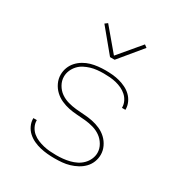

<svg xmlns="http://www.w3.org/2000/svg" viewBox="-177 -877 953 1011"><g transform="rotate(30 300.0 -371.0)"><path d="M299 8Q277 8 255 6Q233 4 211.5 -1Q190 -6 169.5 -15.5Q149 -25 132.5 -40Q116 -55 106.5 -75.5Q97 -96 97 -118V-120H118V-118Q118 -99 127 -81Q136 -63 151 -50.5Q166 -38 184 -30.5Q202 -23 221 -18.5Q240 -14 259.5 -12.5Q279 -11 299 -11Q319 -11 339 -13Q359 -15 379 -20Q399 -25 417 -34Q435 -43 449.5 -57.5Q464 -72 472.5 -91Q481 -110 481 -130Q481 -155 467.5 -178Q454 -201 433.5 -215.5Q413 -230 388.5 -237Q364 -244 338.5 -246.5Q313 -249 287.5 -250.5Q262 -252 237.5 -257Q213 -262 189.5 -272.5Q166 -283 147.5 -300.5Q129 -318 118 -341.5Q107 -365 107 -390Q107 -413 115 -434Q123 -455 138 -471.5Q153 -488 172.5 -499.5Q192 -511 213 -517Q234 -523 256.5 -525.5Q279 -528 301 -528Q323 -528 344.5 -526Q366 -524 386.5 -518.5Q407 -513 426.5 -503.5Q446 -494 461.5 -479Q477 -464 486 -444Q495 -424 495 -403V-400H474V-402Q474 -421 465.5 -438.5Q457 -456 443 -468.5Q429 -481 412 -489Q395 -497 376.5 -501.5Q358 -506 339 -507.5Q320 -509 301 -509Q281 -509 261.5 -507Q242 -505 223.5 -499.5Q205 -494 187.5 -485Q170 -476 156.5 -461.5Q143 -447 135 -428.5Q127 -410 127 -390Q127 -365 140 -342Q153 -319 173.5 -304.5Q194 -290 219 -283Q244 -276 269 -273.5Q294 -271 319.5 -269.5Q345 -268 370 -263Q395 -258 418.5 -247.5Q442 -237 460.5 -219.5Q479 -202 490 -178.5Q501 -155 501 -130Q501 -107 492.5 -85.5Q484 -64 468 -47.5Q452 -31 431.5 -20Q411 -9 389 -2.5Q367 4 344.5 6Q322 8 299 8ZM286 -600 172 -738 188 -750 300 -617 412 -750 428 -738 314 -600Z"/></g></svg>

Font: Iosevka Aile Thin
Style: Regular
Weight: 100
Designer: Belleve Invis
Foundry: Belleve Invis
Version: Version 31.1.0; ttfautohint (v1.8.4)